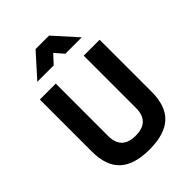

<svg xmlns="http://www.w3.org/2000/svg" viewBox="-261 -1040 1176 1176"><g transform="rotate(-45 327.0 -452.5)"><path d="M68 -230V-680H206V-227Q206 -108 327 -108Q448 -108 448 -227V-680H586V-230Q586 -106 522 -47Q458 12 327 12Q196 12 132 -47Q68 -106 68 -230ZM377 -768 328 -824 276 -768H134L268 -917H385L519 -768Z"/></g></svg>

Font: Cairo
Style: Bold
Weight: 700
Designer: Mohamed Gaber
Foundry: Kief Type Foundry
Version: Version 2.100